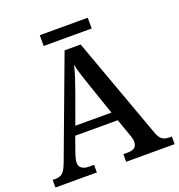

<svg xmlns="http://www.w3.org/2000/svg" viewBox="-148 -967 1017 1090"><g transform="rotate(-20 360.5 -421.5)"><path d="M1 0V-46H18Q46 -46 62 -60.5Q78 -75 95 -122L316 -714H413L634 -105Q646 -70 662.5 -58Q679 -46 706 -46H721V0H428V-46H456Q481 -46 495.5 -56.5Q510 -67 510 -91Q510 -100 508 -110Q506 -120 502 -130L464 -238H207L172 -139Q168 -127 165 -114Q162 -101 162 -91Q162 -68 178 -57Q194 -46 221 -46H251V0ZM227 -291H445L386 -463Q372 -503 359 -543Q346 -583 338 -619Q331 -584 319 -548.5Q307 -513 292 -470ZM213 -778V-843H503V-778Z"/></g></svg>

Font: Noto Naskh Arabic Medium
Style: Regular
Weight: 500
Designer: Monotype Design Team, David Williams, Mohamad Dakak and Nizar Qandah
Foundry: Monotype Imaging Inc.
Version: Version 2.016